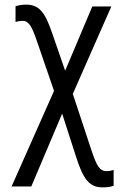

<svg xmlns="http://www.w3.org/2000/svg" viewBox="-20 -564 540 828"><path d="M422 244C442 244 457 242 470 237V169C461 172 451 174 440 174C409 174 397 151 374 83L294 -159L460 -536H378L261 -259L205 -421C175 -509 150 -544 93 -544C75 -544 59 -541 47 -537V-469C55 -472 66 -474 78 -474C105 -474 118 -447 136 -396L213 -172L30 240H115L248 -74L309 115C339 208 365 244 422 244Z"/></svg>

Font: Noto Sans Mono ExtraCondensed
Style: Regular
Weight: 400
Width: 2
Designer: Monotype Design Team
Foundry: Monotype Imaging Inc.
Version: Version 2.014